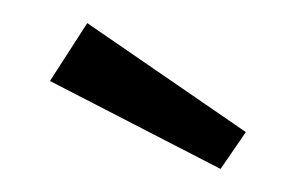

<svg xmlns="http://www.w3.org/2000/svg" viewBox="-28 -838 352 227"><g transform="rotate(5 148.0 -725.0)"><path d="M68 -804 266 -692 240 -646 30 -732Z"/></g></svg>

Font: Sedus Text
Style: Regular
Weight: 400
Designer: TypeMates
Foundry: TypeMates, Runge Thomsen GbR
Version: Version 4.202;PS 004.202;hotconv 1.0.88;makeotf.lib2.5.64775